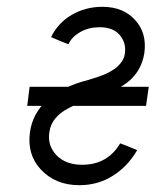

<svg xmlns="http://www.w3.org/2000/svg" viewBox="-20 -532 457 564"><path d="M130 -423Q149 -415 159.5 -410.5Q170 -406 174.5 -404.5Q179 -403 180 -402.5Q181 -402 181 -402Q191 -424 216 -438Q241 -452 272 -452Q312 -452 331 -430Q351 -407 347 -376Q343 -340 293 -316Q282 -311 268.5 -306.5Q255 -302 239 -297Q199 -287 169 -271.5Q139 -256 117 -236Q76 -199 68 -144Q59 -78 100 -34Q143 12 213 12Q268 12 312 -16Q355 -43 383 -91Q364 -99 354 -103Q344 -107 339.5 -108.5Q335 -110 334 -110.5Q333 -111 333 -111Q296 -48 221 -48Q173 -48 146 -76Q119 -104 125 -144Q131 -188 181 -214Q195 -222 211 -228Q227 -234 246 -239Q278 -247 304.5 -260Q331 -273 353 -289Q375 -306 387.5 -328Q400 -350 404 -376Q412 -434 378 -472Q343 -512 281 -512Q231 -512 190 -488Q150 -464 130 -423ZM60 -221H409L417 -277H67Z"/></svg>

Font: Unageo
Style: Light-Italic
Weight: 300
Designer: Richard Sepsi
Foundry: Richard Sepsi
Version: Version 2.000